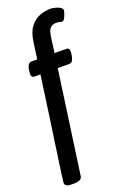

<svg xmlns="http://www.w3.org/2000/svg" viewBox="-180 -812 701 1074"><g transform="rotate(-20 170.5 -275.0)"><path d="M52 207Q26 207 17.5 200.5Q9 194 9 182Q9 179 13.5 147Q18 115 25 63Q32 11 41.5 -52.5Q51 -116 60.5 -184Q70 -252 79 -316Q88 -380 95 -431H60Q41 -431 41 -454Q41 -460 43 -475Q45 -490 51.5 -503Q58 -516 72 -516H107L120 -612Q128 -671 152 -702Q176 -733 208 -745Q240 -757 270 -757Q284 -757 300.5 -753Q317 -749 329 -741.5Q341 -734 341 -723Q341 -718 336.5 -704.5Q332 -691 325.5 -679Q319 -667 311 -667Q305 -667 295.5 -669.5Q286 -672 275 -672Q256 -672 242 -660.5Q228 -649 222 -607L210 -516H279Q298 -516 298 -493Q298 -487 296 -472Q294 -457 287.5 -444Q281 -431 267 -431H198L112 182Q108 207 62 207Z"/></g></svg>

Font: Asap Semi Condensed Medium
Style: Regular
Weight: 500
Width: 4
Designer: Pablo Cosgaya
Foundry: Omnibus-Type
Version: Version 3.001; ttfautohint (v1.8.4.7-5d5b)